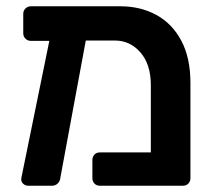

<svg xmlns="http://www.w3.org/2000/svg" viewBox="-20 -591 689 611"><path d="M69 0Q60 0 53 -7Q46 -14 48 -25L137 -461H78Q68 -461 61 -468Q54 -475 54 -485V-547Q54 -557 61 -564Q68 -571 78 -571H363Q427 -571 477.5 -543.5Q528 -516 557 -461.5Q586 -407 586 -327V-24Q586 -14 579.5 -7Q573 0 562 0H298Q287 0 280.5 -7Q274 -14 274 -24V-82Q274 -92 280.5 -99Q287 -106 298 -106H460V-320Q460 -386 427 -424Q394 -462 346 -462H253L172 -25Q171 -14 163.5 -7Q156 0 146 0Z"/></svg>

Font: Rubik Medium
Style: Regular
Weight: 500
Designer: Hubert and Fischer
Foundry: Hubert and Fischer
Version: Version 2.300; ttfautohint (v1.8.4.7-5d5b);gftools[0.9.30]